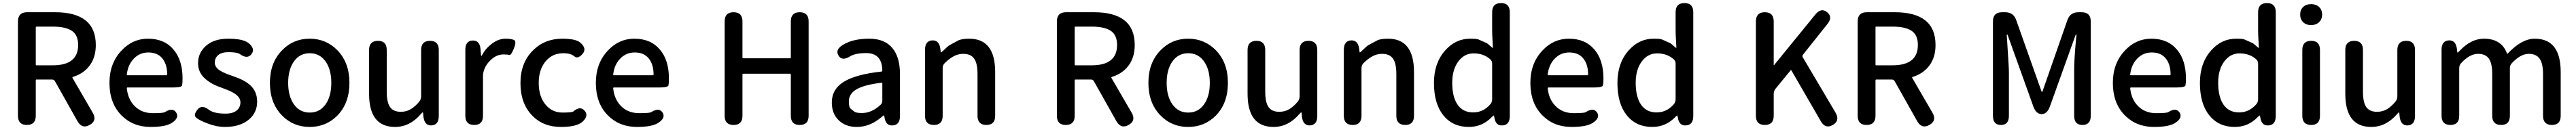

<svg xmlns="http://www.w3.org/2000/svg" viewBox="-20 -817 16778 850"><path d="M155 0Q97 0 97 -60V-677Q97 -737 157 -737H338Q604 -737 604 -523Q604 -440 562 -386Q523 -335 455 -314Q450 -312 452 -308L584 -80Q614 -28 564 0Q515 28 485 -24L338 -286Q332 -297 319 -297H218Q213 -297 213 -292V-60Q213 0 155 0ZM213 -395Q213 -390 218 -390H324Q489 -390 489 -523Q489 -588 448 -615.5Q407 -643 324 -643H218Q213 -643 213 -638Z M961 13Q846 13 771 -63Q693 -142 693 -275Q693 -403 771 -486Q843 -564 944 -564Q1051 -564 1111 -492Q1169 -423 1169 -304Q1169 -273 1166 -259Q1163 -245 1107 -245H811Q806 -245 806 -240Q813 -167 858.5 -122Q904 -77 976 -77Q1044 -77 1054 -84Q1104 -116 1127 -82Q1150 -47 1100 -14Q1060 13 961 13ZM806 -330Q805 -325 810 -325H1064Q1069 -325 1069 -330Q1069 -396 1037.5 -435Q1006 -474 946 -474Q892 -474 854 -436Q813 -395 806 -330Z M1446 13Q1391 13 1334 -9Q1281 -29 1259 -46.5Q1237 -64 1266 -100Q1294 -136 1341 -99Q1374 -74 1449 -74Q1497 -74 1521.5 -94.5Q1546 -115 1546 -147.5Q1546 -180 1510 -204Q1489 -218 1461 -229Q1432 -240 1428.5 -241.5Q1425 -243 1398 -253Q1354 -270 1320 -299Q1270 -341 1270 -403Q1270 -473 1323 -518.5Q1376 -564 1466 -564Q1562 -564 1598 -536Q1645 -498 1618 -463Q1591 -428 1543 -463Q1525 -476 1468 -476Q1424 -476 1401.5 -457Q1379 -438 1379 -408Q1379 -378 1411 -357Q1431 -344 1459 -333Q1487 -323 1490 -322Q1493 -321 1522 -310Q1571 -292 1603 -266Q1655 -223 1655 -152.5Q1655 -82 1602 -36Q1544 13 1446 13Z M1817 -62Q1738 -143 1738 -275Q1738 -407 1817 -488Q1890 -564 1997 -564Q2104 -564 2178 -488Q2256 -407 2256 -275Q2256 -143 2178 -62Q2104 13 1997 13Q1890 13 1817 -62ZM1895 -134Q1933 -81 1997.5 -81Q2062 -81 2100 -134Q2138 -187 2138 -275Q2138 -363 2100 -416Q2062 -469 1997.5 -469Q1933 -469 1895 -416Q1857 -363 1857 -275Q1857 -187 1895 -134Z M2553 13Q2384 13 2384 -204V-490Q2384 -550 2442 -550Q2499 -550 2499 -490V-218Q2499 -148 2520.5 -117Q2542 -86 2591 -86Q2629 -86 2658.5 -105Q2688 -124 2711 -153Q2723 -168 2723 -187V-490Q2723 -550 2781 -550Q2838 -550 2838 -490V-59Q2838 0 2791 3Q2745 5 2738 -54L2736 -76Q2735 -83 2733.5 -83Q2732 -83 2721 -71Q2649 13 2553 13Z M3069 0Q3011 0 3011 -60V-491Q3011 -550 3058 -552Q3105 -554 3110 -495L3113 -457Q3114 -451 3115.5 -451Q3117 -451 3123 -462Q3146 -504 3187.5 -534Q3229 -564 3273 -564Q3310 -564 3328 -555.5Q3346 -547 3327 -500Q3309 -454 3297.5 -457.5Q3286 -461 3259 -461Q3221 -461 3188 -435Q3150 -404 3135 -365Q3126 -343 3126 -319V-60Q3126 0 3069 0Z M3633 13Q3518 13 3446 -62Q3370 -141 3370 -274Q3370 -407 3452 -488Q3528 -564 3642 -564Q3731 -564 3760 -538Q3805 -499 3774 -464Q3743 -429 3720.5 -449Q3698 -469 3648 -469Q3578 -469 3533.5 -415.5Q3489 -362 3489 -275Q3489 -188 3532 -134.5Q3575 -81 3644 -81Q3705 -81 3714 -88Q3759 -127 3788 -93Q3817 -60 3773 -20Q3735 13 3633 13Z M4129 13Q4014 13 3939 -63Q3861 -142 3861 -275Q3861 -403 3939 -486Q4011 -564 4112 -564Q4219 -564 4279 -492Q4337 -423 4337 -304Q4337 -273 4334 -259Q4331 -245 4275 -245H3979Q3974 -245 3974 -240Q3981 -167 4026.5 -122Q4072 -77 4144 -77Q4212 -77 4222 -84Q4272 -116 4295 -82Q4318 -47 4268 -14Q4228 13 4129 13ZM3974 -330Q3973 -325 3978 -325H4232Q4237 -325 4237 -330Q4237 -396 4205.5 -435Q4174 -474 4114 -474Q4060 -474 4022 -436Q3981 -395 3974 -330Z M4758 0Q4700 0 4700 -60V-677Q4700 -737 4758 -737Q4816 -737 4816 -677V-441Q4816 -436 4821 -436H5126Q5131 -436 5131 -441V-677Q5131 -737 5189 -737Q5247 -737 5247 -677V-60Q5247 0 5189 0Q5131 0 5131 -60V-330Q5131 -335 5126 -335H4821Q4816 -335 4816 -330V-60Q4816 0 4758 0Z M5560 13Q5488 13 5443 -30.5Q5398 -74 5398 -146Q5398 -234 5476.5 -282.5Q5555 -331 5721 -349Q5727 -350 5727 -356Q5725 -470 5622 -470Q5551 -470 5516 -448Q5465 -416 5442 -453Q5418 -491 5469 -523Q5534 -564 5642 -564Q5743 -564 5793 -502Q5842 -443 5842 -331V-59Q5842 0 5795 3Q5749 7 5741 -51L5740 -56Q5739 -63 5737 -63Q5735 -63 5721 -51Q5647 13 5560 13ZM5595 -78Q5657 -78 5715 -131Q5727 -142 5727 -159V-272Q5727 -277 5722 -276Q5609 -263 5557 -232Q5509 -203 5509 -154Q5509 -115 5521.5 -105.5Q5534 -96 5545 -87Q5556 -78 5595 -78Z M6063 0Q6005 0 6005 -60V-491Q6005 -550 6052 -553Q6098 -555 6105 -497L6107 -481Q6108 -474 6109.5 -474Q6111 -474 6124 -486Q6155 -517 6167 -523Q6193 -537 6219 -551Q6241 -564 6293 -564Q6462 -564 6462 -346V-60Q6462 0 6405 0Q6347 0 6347 -60V-332Q6347 -403 6325 -434Q6303 -465 6254 -465Q6218 -465 6186 -446Q6159 -430 6132 -403Q6120 -390 6120 -372V-60Q6120 0 6063 0Z M6922 0Q6864 0 6864 -60V-677Q6864 -737 6924 -737H7105Q7371 -737 7371 -523Q7371 -440 7329 -386Q7290 -335 7222 -314Q7217 -312 7219 -308L7351 -80Q7381 -28 7331 0Q7282 28 7252 -24L7105 -286Q7099 -297 7086 -297H6985Q6980 -297 6980 -292V-60Q6980 0 6922 0ZM6980 -395Q6980 -390 6985 -390H7091Q7256 -390 7256 -523Q7256 -588 7215 -615.5Q7174 -643 7091 -643H6985Q6980 -643 6980 -638Z M7539 -62Q7460 -143 7460 -275Q7460 -407 7539 -488Q7612 -564 7719 -564Q7826 -564 7900 -488Q7978 -407 7978 -275Q7978 -143 7900 -62Q7826 13 7719 13Q7612 13 7539 -62ZM7617 -134Q7655 -81 7719.5 -81Q7784 -81 7822 -134Q7860 -187 7860 -275Q7860 -363 7822 -416Q7784 -469 7719.5 -469Q7655 -469 7617 -416Q7579 -363 7579 -275Q7579 -187 7617 -134Z M8275 13Q8106 13 8106 -204V-490Q8106 -550 8164 -550Q8221 -550 8221 -490V-218Q8221 -148 8242.5 -117Q8264 -86 8313 -86Q8351 -86 8380.5 -105Q8410 -124 8433 -153Q8445 -168 8445 -187V-490Q8445 -550 8503 -550Q8560 -550 8560 -490V-59Q8560 0 8513 3Q8467 5 8460 -54L8458 -76Q8457 -83 8455.5 -83Q8454 -83 8443 -71Q8371 13 8275 13Z M8791 0Q8733 0 8733 -60V-491Q8733 -550 8780 -553Q8826 -555 8833 -497L8835 -481Q8836 -474 8837.5 -474Q8839 -474 8852 -486Q8883 -517 8895 -523Q8921 -537 8947 -551Q8969 -564 9021 -564Q9190 -564 9190 -346V-60Q9190 0 9133 0Q9075 0 9075 -60V-332Q9075 -403 9053 -434Q9031 -465 8982 -465Q8946 -465 8914 -446Q8887 -430 8860 -403Q8848 -390 8848 -372V-60Q8848 0 8791 0Z M9547 13Q9442 13 9381 -63Q9320 -139 9320 -275Q9320 -404 9392 -486Q9460 -564 9556 -564Q9600 -564 9610 -559Q9637 -547 9664 -535Q9667 -534 9700 -505Q9704 -502 9704 -507L9701 -562Q9699 -593 9699 -624V-737Q9699 -797 9757 -797Q9814 -797 9814 -737V-59Q9814 0 9767 3Q9721 7 9713 -51L9712 -55Q9711 -62 9709 -62Q9707 -62 9695 -50Q9634 13 9547 13ZM9687 -135Q9699 -149 9699 -168V-401Q9699 -418 9687 -429Q9644 -468 9578 -468Q9519 -468 9480 -417Q9439 -363 9439 -276Q9439 -183 9474 -132.5Q9509 -82 9575 -82Q9641 -82 9687 -135Z M10216 13Q10101 13 10026 -63Q9948 -142 9948 -275Q9948 -403 10026 -486Q10098 -564 10199 -564Q10306 -564 10366 -492Q10424 -423 10424 -304Q10424 -273 10421 -259Q10418 -245 10362 -245H10066Q10061 -245 10061 -240Q10068 -167 10113.5 -122Q10159 -77 10231 -77Q10299 -77 10309 -84Q10359 -116 10382 -82Q10405 -47 10355 -14Q10315 13 10216 13ZM10061 -330Q10060 -325 10065 -325H10319Q10324 -325 10324 -330Q10324 -396 10292.5 -435Q10261 -474 10201 -474Q10147 -474 10109 -436Q10068 -395 10061 -330Z M10742 13Q10637 13 10576 -63Q10515 -139 10515 -275Q10515 -404 10587 -486Q10655 -564 10751 -564Q10795 -564 10805 -559Q10832 -547 10859 -535Q10862 -534 10895 -505Q10899 -502 10899 -507L10896 -562Q10894 -593 10894 -624V-737Q10894 -797 10952 -797Q11009 -797 11009 -737V-59Q11009 0 10962 3Q10916 7 10908 -51L10907 -55Q10906 -62 10904 -62Q10902 -62 10890 -50Q10829 13 10742 13ZM10882 -135Q10894 -149 10894 -168V-401Q10894 -418 10882 -429Q10839 -468 10773 -468Q10714 -468 10675 -417Q10634 -363 10634 -276Q10634 -183 10669 -132.5Q10704 -82 10770 -82Q10836 -82 10882 -135Z M11475 0Q11417 0 11417 -60V-677Q11417 -737 11475 -737Q11533 -737 11533 -677V-393Q11533 -388 11536 -392L11804 -722Q11842 -769 11881 -737Q11920 -706 11882 -659L11724 -460Q11717 -452 11722 -443L11936 -80Q11966 -28 11918 0Q11870 28 11840 -24L11648 -357Q11646 -361 11643 -357L11545 -237Q11533 -222 11533 -203V-60Q11533 0 11475 0Z M12138 0Q12080 0 12080 -60V-677Q12080 -737 12140 -737H12321Q12587 -737 12587 -523Q12587 -440 12545 -386Q12506 -335 12438 -314Q12433 -312 12435 -308L12567 -80Q12597 -28 12547 0Q12498 28 12468 -24L12321 -286Q12315 -297 12302 -297H12201Q12196 -297 12196 -292V-60Q12196 0 12138 0ZM12196 -395Q12196 -390 12201 -390H12307Q12472 -390 12472 -523Q12472 -588 12431 -615.5Q12390 -643 12307 -643H12201Q12196 -643 12196 -638Z M13013 0Q12961 0 12961 -60V-677Q12961 -737 13021 -737H13040Q13094 -737 13112 -687L13275 -226Q13278 -216 13280.5 -216Q13283 -216 13286 -226L13446 -686Q13464 -737 13518 -737H13538Q13598 -737 13598 -677V-60Q13598 0 13544 0Q13490 0 13490 -60V-364Q13490 -425 13501 -548Q13504 -578 13505 -587Q13505 -592 13503 -592Q13501 -592 13497 -582L13332 -121Q13314 -71 13278 -71Q13242 -71 13224 -121L13059 -582Q13055 -592 13053 -592Q13051 -592 13051 -587L13063 -395Q13065 -364 13065 -333V-60Q13065 0 13013 0Z M14010 13Q13895 13 13820 -63Q13742 -142 13742 -275Q13742 -403 13820 -486Q13892 -564 13993 -564Q14100 -564 14160 -492Q14218 -423 14218 -304Q14218 -273 14215 -259Q14212 -245 14156 -245H13860Q13855 -245 13855 -240Q13862 -167 13907.5 -122Q13953 -77 14025 -77Q14093 -77 14103 -84Q14153 -116 14176 -82Q14199 -47 14149 -14Q14109 13 14010 13ZM13855 -330Q13854 -325 13859 -325H14113Q14118 -325 14118 -330Q14118 -396 14086.5 -435Q14055 -474 13995 -474Q13941 -474 13903 -436Q13862 -395 13855 -330Z M14536 13Q14431 13 14370 -63Q14309 -139 14309 -275Q14309 -404 14381 -486Q14449 -564 14545 -564Q14589 -564 14599 -559Q14626 -547 14653 -535Q14656 -534 14689 -505Q14693 -502 14693 -507L14690 -562Q14688 -593 14688 -624V-737Q14688 -797 14746 -797Q14803 -797 14803 -737V-59Q14803 0 14756 3Q14710 7 14702 -51L14701 -55Q14700 -62 14698 -62Q14696 -62 14684 -50Q14623 13 14536 13ZM14676 -135Q14688 -149 14688 -168V-401Q14688 -418 14676 -429Q14633 -468 14567 -468Q14508 -468 14469 -417Q14428 -363 14428 -276Q14428 -183 14463 -132.5Q14498 -82 14564 -82Q14630 -82 14676 -135Z M15034 0Q14976 0 14976 -60V-490Q14976 -550 15034 -550Q15091 -550 15091 -490V-60Q15091 0 15034 0ZM15033 -653Q15001 -653 14981.5 -672Q14962 -691 14962 -722Q14962 -753 14981.5 -771.5Q15001 -790 15033 -790Q15065 -790 15085 -771.5Q15105 -753 15105 -722Q15105 -691 15085 -672Q15065 -653 15033 -653Z M15425 13Q15256 13 15256 -204V-490Q15256 -550 15314 -550Q15371 -550 15371 -490V-218Q15371 -148 15392.5 -117Q15414 -86 15463 -86Q15501 -86 15530.5 -105Q15560 -124 15583 -153Q15595 -168 15595 -187V-490Q15595 -550 15653 -550Q15710 -550 15710 -490V-59Q15710 0 15663 3Q15617 5 15610 -54L15608 -76Q15607 -83 15605.5 -83Q15604 -83 15593 -71Q15521 13 15425 13Z M15941 0Q15883 0 15883 -60V-491Q15883 -550 15930 -553Q15976 -555 15983 -497L15985 -480Q15986 -473 15987.5 -473Q15989 -473 16001 -485Q16075 -564 16159 -564Q16273 -564 16309 -468Q16311 -463 16314 -467Q16405 -564 16490 -564Q16659 -564 16659 -346V-60Q16659 0 16602 0Q16544 0 16544 -60V-332Q16544 -402 16521.5 -433.5Q16499 -465 16452 -465Q16397 -465 16340 -403Q16328 -390 16328 -372V-60Q16328 0 16271 0Q16213 0 16213 -60V-332Q16213 -403 16191 -434Q16169 -465 16121 -465Q16066 -465 16010 -404Q15998 -390 15998 -372V-60Q15998 0 15941 0Z"/></svg>

Font: Resource Han Rounded KR Medium
Style: Regular
Weight: 500
Designer: Cyano Hao (round all glyphs); Ryoko NISHIZUKA 西塚涼子 (kana, bopomofo & ideographs); Paul D. Hunt (Latin, Greek & Cyrillic)
Foundry: Cyano Hao
Version: 0.990